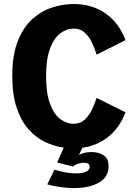

<svg xmlns="http://www.w3.org/2000/svg" viewBox="-20 -726 690 954"><path d="M345.5 208.5Q314 208.5 276.2 203Q238.5 197.5 215 190L250.5 117Q280.5 126 306 130.8Q331.5 135.5 358.5 135.5Q389.5 135.5 407.5 127.2Q425.5 119 425.5 102.5Q425.5 82.5 395.5 82.5Q384.5 82.5 368.8 87.2Q353 92 343 101.5L264 81.5L297 7.5Q249 1 203.2 -21Q157.5 -43 121 -84.5Q84.5 -126 62.8 -190.8Q41 -255.5 41 -348Q41 -452 68.2 -521.2Q95.5 -590.5 140.5 -631Q185.5 -671.5 239.2 -688.8Q293 -706 346.5 -706Q438 -706 504.8 -659Q571.5 -612 603.5 -526.5L460 -454.5Q452 -481 438.5 -511Q425 -541 402.5 -562.5Q380 -584 346.5 -584Q311 -584 279.8 -560.5Q248.5 -537 228.8 -485.2Q209 -433.5 209 -348Q209 -262.5 228.5 -210.2Q248 -158 279.2 -134.5Q310.5 -111 346 -111Q379.5 -111 402 -132.5Q424.5 -154 438.2 -184Q452 -214 460 -239.5L603.5 -168Q575.5 -93.5 520.2 -48Q465 -2.5 389.5 8L372 44Q397.5 29.5 435.5 29.5Q468.5 29.5 494 45Q519.5 60.5 519.5 100Q519.5 154.5 471.2 181.5Q423 208.5 345.5 208.5Z"/></svg>

Font: Trispace
Style: Bold
Weight: 700
Designer: Tyler Finck
Foundry: Etcetera Type Company
Version: Version 1.210; ttfautohint (v1.8.3)